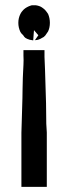

<svg xmlns="http://www.w3.org/2000/svg" viewBox="-20 -521 261 731"><path d="M109.4 -501H112.3H114.3H116.2Q123 -500 128.9 -498Q138.7 -495.1 151.4 -483.4Q158.2 -475.6 163.1 -467.8Q169.9 -452.1 169.9 -434.1Q169.9 -416 163.1 -401.4Q158.2 -393.6 152.3 -385.7Q146.5 -378.9 140.6 -377Q127 -368.2 114.3 -368.2L112.3 -367.2L126 -386.7L109.4 -406.2L106.4 -367.2L96.7 -369.1H94.7Q82 -373 77.1 -376.5Q72.3 -379.9 68.4 -386.7Q61.5 -392.6 57.6 -399.4Q49.8 -416 49.8 -434.1Q49.8 -452.1 57.6 -467.8Q61.5 -475.6 66.4 -480.5Q74.2 -490.2 89.8 -497.1Q94.7 -499 97.7 -500L101.6 -501H105.5H106.4H109.4ZM93.8 -330.1H96.7H97.7H103.5H107.4H113.3H118.2H125H131.8H149.4V-309.6V-307.6V-304.7Q150.4 -272.5 151.4 -255.9Q153.3 -177.7 155.3 -127.9Q155.3 -106.4 155.8 -86.9Q156.2 -67.4 156.2 -49.8L158.2 -16.6V-15.6V25.4V66.4V94.7V122.1V147.5V170.9V190.4H140.6H137.7H133.8H123H112.3H104.5H96.7H87.9H79.1H61.5V170.9V168V165V123V83V54.7V26.4V5.9V-15.6Q61.5 -15.6 63 -65.4Q64.5 -115.2 65.4 -147.5Q65.4 -169.9 65.9 -181.2Q66.4 -192.4 66.4 -202.1Q66.4 -211.9 66.9 -224.1Q67.4 -236.3 67.9 -246.1Q68.4 -255.9 69.3 -273.9Q70.3 -292 69.3 -309.6V-330.1H87.9H89.8Z"/></svg>

Font: LeFont
Style: Default
Weight: 400
Designer: Leryon MEDIA
Version: Version 1.0